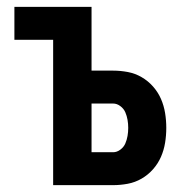

<svg xmlns="http://www.w3.org/2000/svg" viewBox="-20 -540 540 560"><path d="M135 0V-424H22V-520H247V-334H310Q331 -334 352.5 -330Q374 -326 393 -315Q412 -304 426.5 -287.5Q441 -271 449.5 -251.5Q458 -232 461.5 -210.5Q465 -189 465 -167Q465 -145 461.5 -123.5Q458 -102 449.5 -82.5Q441 -63 426.5 -46.5Q412 -30 393 -19Q374 -8 352.5 -4Q331 0 310 0ZM247 -96H310Q321 -96 331 -103.5Q341 -111 345.5 -121.5Q350 -132 352 -143.5Q354 -155 354 -167Q354 -179 352 -190.5Q350 -202 345.5 -212.5Q341 -223 331 -230.5Q321 -238 310 -238H247Z"/></svg>

Font: Iosevka SS08 Regular
Style: Bold
Weight: 700
Monospace: yes
Designer: Belleve Invis
Foundry: Belleve Invis
Version: Version 16.3.4; ttfautohint (v1.8.4)